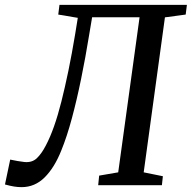

<svg xmlns="http://www.w3.org/2000/svg" viewBox="-52 -763 790 791"><path d="M327.5 -692 315 -617.5Q300 -525 282.2 -438.2Q264.5 -351.5 244.2 -276Q224 -200.5 200.5 -143Q172.5 -72.5 132 -32.2Q91.5 8 37 8Q21.5 8 6 5.5Q-9.5 3 -31.5 -3L-10 -105.5Q6.5 -102 21 -99.5Q35.5 -97 49 -95.5Q80 -92.5 99.8 -111.2Q119.5 -130 137 -164Q154.5 -197 170.5 -242.2Q186.5 -287.5 201 -345Q215.5 -402.5 229.8 -471.5Q244 -540.5 257.5 -621.5L268.5 -689.5L188 -703L193 -743H718L713 -703L627.5 -691.5L540 -53L619 -37L615 0H352.5L356.5 -39.5L435 -53L523 -692Z"/></svg>

Font: Merriweather 36pt
Style: Italic
Weight: 400
Italic angle: -7.8°
Version: Version 2.101